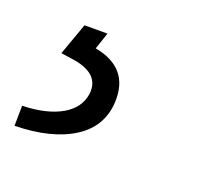

<svg xmlns="http://www.w3.org/2000/svg" viewBox="-91 -67 384 346"><g transform="rotate(20 101.5 106.5)"><path d="M64 0 53.2 32.2Q122.1 44.9 119.1 111.3Q116.7 159.2 75.4 185.5Q34.2 211.9 -36.6 213.4L-36.1 174.8Q10.7 173.3 38.8 157.2Q66.9 141.1 70.8 112.8Q75.2 74.2 24.9 65.4L-2 61.5L20 0Z"/></g></svg>

Font: Roboto Light
Style: Italic
Weight: 300
Italic angle: -12°
Designer: Google
Version: Version 2.134; 2016; ttfautohint (v1.6)